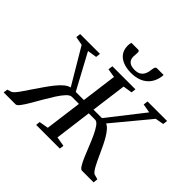

<svg xmlns="http://www.w3.org/2000/svg" viewBox="-249 -1237 1496 1496"><g transform="rotate(45 499.0 -489.0)"><path d="M-29.5 0 -25 -35 12.5 -47Q22.5 -52 37.5 -70Q52.5 -88 71.2 -115.5Q90 -143 111 -174.5Q136 -211 161.5 -248Q187 -285 212.8 -317.2Q238.5 -349.5 264 -370.8Q289.5 -392 313 -396.5L138 -692L66 -705L70.5 -743H288.5L284.5 -705L207 -693L365 -400H454.5L493 -693L420.5 -705L425.5 -743H679.5L675 -705L599 -693L560.5 -400H653.5L882.5 -692L808.5 -705L813 -743H1028.5L1023.5 -705L954 -692.5L706 -393.5Q725 -385.5 742.5 -365.5Q760 -345.5 776.8 -317.5Q793.5 -289.5 809.2 -257.2Q825 -225 839.5 -192.5Q851.5 -166 863 -141.5Q874.5 -117 885.2 -97.5Q896 -78 905.8 -65.5Q915.5 -53 923 -49.5L965.5 -37.5L962 0H833.5Q820 0 804.2 -25.5Q788.5 -51 771.5 -91.2Q754.5 -131.5 736.5 -176.8Q718.5 -222 699.8 -262.2Q681 -302.5 662.2 -328Q643.5 -353.5 625 -353.5H554.5L515 -48.5L594 -35L589.5 0H328.5L332 -35L408.5 -48.5L448.5 -351.5H370.5Q351 -351.5 327.2 -326.2Q303.5 -301 277.8 -260.8Q252 -220.5 226.2 -175.8Q200.5 -131 177 -90.8Q153.5 -50.5 134.2 -25.2Q115 0 102 0ZM476 -977Q485 -977 487.8 -970.5Q490.5 -964 490 -954Q490 -944.5 488.8 -933Q487.5 -921.5 487.5 -912.5Q487 -880 507.2 -862.5Q527.5 -845 567 -845Q599 -845 618.5 -857.2Q638 -869.5 648 -891.2Q658 -913 660.5 -942Q662 -957.5 666.8 -967.5Q671.5 -977.5 682 -977.5H755.5Q755.5 -974 755.2 -969.2Q755 -964.5 754 -957Q746 -908 720.5 -874.8Q695 -841.5 655.2 -825Q615.5 -808.5 564.5 -808.5Q515.5 -808.5 477.2 -823.2Q439 -838 417.5 -867.5Q396 -897 396 -942Q396.5 -951.5 397.2 -960Q398 -968.5 400.5 -977Z"/></g></svg>

Font: Merriweather 48pt
Style: Italic
Weight: 400
Italic angle: -7.8°
Version: Version 2.101